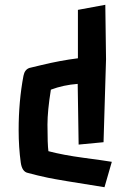

<svg xmlns="http://www.w3.org/2000/svg" viewBox="-20 -739 525 794"><path d="M95.2 -23.9Q71.3 -28.8 65.9 -66.4Q57.1 -129.9 57.1 -201.2Q57.1 -320.8 77.1 -425.8Q82 -451.2 101.6 -458L150.4 -469.7Q229 -488.8 302.2 -498V-698.2L415.5 -719.2L418.5 -494.1L408.2 -150.9L305.2 -141.1L301.3 -392.1Q242.2 -387.7 190.4 -368.2Q176.3 -280.8 176.3 -223.6Q176.3 -142.1 180.2 -113.8Q241.2 -97.7 325.9 -86.4Q410.6 -75.2 442.4 -69.8L412.1 35.2Q222.7 5.4 178.5 -3.9Q134.3 -13.2 95.2 -23.9Z"/></svg>

Font: Passero One
Style: Regular
Weight: 400
Designer: Viktoriya Grabowska
Foundry: Viktoriya Grabowska
Version: Version 1.003